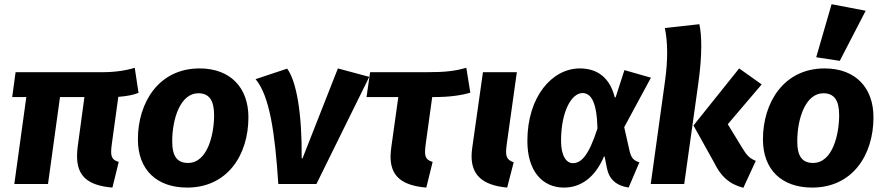

<svg xmlns="http://www.w3.org/2000/svg" viewBox="-20 -874 4200 912"><path d="M208 0 265 -413H381L349 -177C347 -161 346 -146 346 -132C346 -41 393 7 514 17L544 -105C517 -113 508 -125 508 -153C508 -163 509 -174 511 -189L542 -414C582 -417 614 -423 638 -433L620 -552C579 -539 525 -531 464 -531H54L38 -413H105L48 0Z M928 -549C734 -549 635 -387 635 -212C635 -67 725 17 869 17C1059 17 1160 -136 1160 -317C1160 -458 1074 -549 928 -549ZM922 -431C973 -431 997 -398 997 -327C997 -238 967 -100 873 -100C822 -100 798 -131 798 -203C798 -310 837 -431 922 -431Z M1483 0 1734 -509 1585 -549 1417 -122H1413C1415 -336 1388 -489 1344 -548L1194 -498C1260 -420 1286 -246 1302 0Z M2043 -413C2115 -413 2172 -421 2214 -434L2195 -552C2141 -537 2100 -531 2004 -531H1738L1721 -413H1872L1839 -177C1837 -161 1835 -145 1835 -131C1835 -41 1884 7 2005 17L2035 -105C2008 -113 1999 -125 1999 -153C1999 -163 2000 -174 2002 -189L2033 -413Z M2435 -531H2274L2223 -171C2221 -157 2220 -144 2220 -132C2220 -46 2268 6 2389 17L2420 -103C2393 -113 2384 -125 2384 -153C2384 -163 2385 -174 2387 -189Z M2966 17 3017 -103C2988 -112 2978 -125 2970 -159L2945 -270L3072 -505L2946 -541L2904 -411C2903 -411 2901 -412 2900 -412C2877 -503 2820 -549 2734 -549C2604 -549 2485 -417 2485 -204C2485 -63 2555 17 2659 17C2740 17 2807 -32 2849 -131L2852 -130L2863 -75C2873 -23 2907 8 2966 17ZM2701 -99C2671 -99 2645 -132 2645 -205C2645 -347 2696 -432 2747 -432C2788 -432 2815 -388 2818 -264C2776 -133 2740 -99 2701 -99Z M3372 -102C3404 -37 3442 0 3511 18L3570 -110C3541 -122 3528 -134 3504 -174L3437 -284L3598 -473L3491 -549L3274 -278ZM3296 -471C3307 -548 3311 -608 3311 -655C3311 -698 3308 -731 3302 -759L3138 -741C3145 -707 3149 -669 3149 -624C3149 -585 3146 -541 3139 -490L3071 0H3230Z M3897 -549C3703 -549 3604 -387 3604 -212C3604 -67 3694 17 3838 17C4028 17 4129 -136 4129 -317C4129 -458 4043 -549 3897 -549ZM3891 -431C3942 -431 3966 -398 3966 -327C3966 -238 3936 -100 3842 -100C3791 -100 3767 -131 3767 -203C3767 -310 3806 -431 3891 -431ZM3969 -585 4092 -823 3930 -854 3857 -602Z"/></svg>

Font: Fira Sans OT
Style: Bold Italic
Weight: 700
Italic angle: -8°
Designer: Carrois Corporate & Edenspiekermann
Foundry: Carrois Corporate GbR & Edenspiekermann AG
Version: Version 2.001